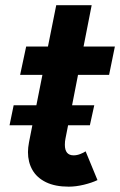

<svg xmlns="http://www.w3.org/2000/svg" viewBox="-20 -699 455 727"><path d="M85.9 -123Q85.9 -139.6 89.8 -160.2L102.5 -224.6H16.1L31.7 -300.3H117.7L140.6 -415.5H56.2L79.1 -522.9H161.6L192.9 -679.2H327.1L296.4 -522.9H415L393.1 -415.5H275.4L252.9 -300.3H336.9L320.3 -224.6H237.8L228 -174.8Q225.6 -164.1 225.6 -150.9Q225.6 -110.8 258.8 -110.8Q271 -110.8 283.7 -115.7Q296.4 -120.6 304.2 -126L349.1 -17.1Q327.6 -6.8 297.4 0.5Q267.1 7.8 240.2 7.8Q189 7.8 154.3 -9Q119.6 -25.9 102.8 -55.4Q85.9 -85 85.9 -123Z"/></svg>

Font: Reddit Sans Fudge
Style: Bold
Weight: 700
Italic angle: -11.25°
Designer: Stephen Hutchings
Version: Version 1.013